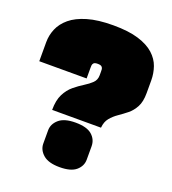

<svg xmlns="http://www.w3.org/2000/svg" viewBox="-152 -949 970 1082"><g transform="rotate(20 333.0 -407.5)"><path d="M473 -269H180Q180 -327 198.5 -363.5Q217 -400 245 -423Q273 -446 300.5 -463Q328 -480 346.5 -498Q365 -516 365 -544V-565Q365 -572 364.5 -580Q364 -588 357.5 -594.5Q351 -601 333 -601Q315 -601 309 -594.5Q303 -588 302.5 -580Q302 -572 302 -565V-502H18V-616Q18 -658 34.5 -697Q51 -736 88 -767Q125 -798 187.5 -816.5Q250 -835 342 -835Q434 -835 493.5 -816.5Q553 -798 587 -767Q621 -736 634.5 -697Q648 -658 648 -616V-540Q648 -488 631 -456.5Q614 -425 589 -405Q564 -385 538.5 -367.5Q513 -350 494.5 -327.5Q476 -305 473 -269ZM459 -152V-72Q459 -34 428 -7Q397 20 329 20Q262 20 230 -8Q198 -36 198 -74V-153Q198 -191 230 -219Q262 -247 329 -247Q397 -247 428 -220Q459 -193 459 -152Z"/></g></svg>

Font: Gasoek One
Style: Regular
Weight: 400
Designer: Jiashuo Zhang
Foundry: JAMO
Version: Version 1.000; ttfautohint (v1.8.4.7-5d5b);gftools[0.9.29]